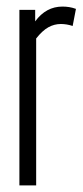

<svg xmlns="http://www.w3.org/2000/svg" viewBox="-20 -564 251 584"><path d="M87 -534V-499Q120 -544 170 -544Q180 -544 190 -542.5Q200 -541 211 -537L201 -485Q183 -491 165 -491Q145 -491 127 -481Q109 -471 90 -447V0H39V-534Z"/></svg>

Font: Georama Extra Condensed Light
Style: Regular
Weight: 300
Width: 2
Designer: Jean-Baptiste Levee
Foundry: Production Type
Version: Version 1.000